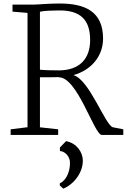

<svg xmlns="http://www.w3.org/2000/svg" viewBox="-20 -785 737 1117"><path d="M42 0H318.4V-32.7L212.4 -44.4V-335.4C249.5 -335.4 287.6 -335 322.3 -336.4L320.3 -335C429.7 -341.8 527.8 0.5 572.3 0H697.3V-32.7L637.7 -44.4C593.3 -53.2 502.4 -317.4 409.7 -347.2C408.7 -347.2 408.2 -347.7 407.7 -348.1C511.7 -377.4 579.6 -459 579.6 -560.5C579.6 -718.3 474.6 -764.6 326.7 -764.6C261.7 -764.6 210.4 -758.8 176.8 -758.3H52.7V-717.3L140.1 -710V-44.9L42 -32.7ZM212.4 -379.4V-716.3C238.8 -723.6 281.2 -723.1 313 -724.1C453.6 -729 504.4 -664.1 504.4 -551.8C504.4 -443.4 443.4 -377 325.2 -375.5C300.8 -375.5 234.9 -376.5 212.4 -379.4ZM328.6 72.8V93.8C352.1 93.8 387.2 120.1 387.2 162.6C387.2 211.9 366.7 264.6 328.1 281.2V294.4L348.1 312.5C396.5 294.9 462.9 229.5 461.9 147.5C460.9 101.1 427.2 47.9 364.3 36.1Z"/></svg>

Font: Merriweather
Style: Light
Weight: 250
Designer: Eben Sorkin ( eben@eyebytes.com )
Foundry: Sorkin Type Co.
Version: Version 1.003